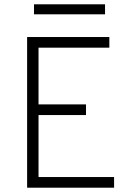

<svg xmlns="http://www.w3.org/2000/svg" viewBox="-20 -872 628 892"><path d="M106 0V-700H488V-650.5H159V-387H379.5V-337.5H159V-49.5H510V0ZM138 -805.5V-852H468V-805.5Z"/></svg>

Font: Overpass ExtraLight
Style: Regular
Weight: 250
Designer: Delve Withrington, Dave Bailey, Thomas Jockin
Foundry: Delve Fonts LLC
Version: Version 4.000